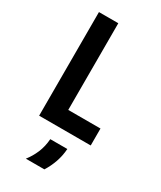

<svg xmlns="http://www.w3.org/2000/svg" viewBox="-213 -699 843 1003"><g transform="rotate(30 208.5 -198.0)"><path d="M72.2 0V-625H188.9V-102.1H383.3V0ZM124.3 229.2Q148.6 198.6 164.6 160.8Q180.6 122.9 184 77.1H286.8Q284 118.8 270.8 156.9Q257.6 195.1 236.1 229.2Z"/></g></svg>

Font: Afacad Flux SemiBold
Style: Regular
Weight: 600
Designer: Kristian Moeller
Foundry: Dicotype
Version: Version 1.100